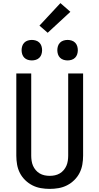

<svg xmlns="http://www.w3.org/2000/svg" viewBox="-20 -1208 640 1236"><path d="M300 8Q271 8 242.5 3Q214 -2 188.5 -15Q163 -28 142 -48.5Q121 -69 108 -94.5Q95 -120 90 -148.5Q85 -177 85 -206V-735H181V-206Q181 -190 183.5 -173Q186 -156 192.5 -141Q199 -126 210 -113Q221 -100 235.5 -91.5Q250 -83 266.5 -79.5Q283 -76 300 -76Q317 -76 333.5 -79.5Q350 -83 364.5 -91.5Q379 -100 390 -113Q401 -126 407.5 -141Q414 -156 416.5 -173Q419 -190 419 -206V-735H515V-206Q515 -177 510 -148.5Q505 -120 492 -94.5Q479 -69 458 -48.5Q437 -28 411.5 -15Q386 -2 357.5 3Q329 8 300 8ZM415 -819Q402 -819 389 -823Q376 -827 366.5 -836.5Q357 -846 353 -859Q349 -872 349 -885Q349 -898 353 -911Q357 -924 366.5 -933.5Q376 -943 389 -947Q402 -951 415 -951Q428 -951 441 -947Q454 -943 463.5 -933.5Q473 -924 477 -911Q481 -898 481 -885Q481 -872 477 -859Q473 -846 463.5 -836.5Q454 -827 441 -823Q428 -819 415 -819ZM185 -819Q172 -819 159 -823Q146 -827 136.5 -836.5Q127 -846 123 -859Q119 -872 119 -885Q119 -898 123 -911Q127 -924 136.5 -933.5Q146 -943 159 -947Q172 -951 185 -951Q198 -951 211 -947Q224 -943 233.5 -933.5Q243 -924 247 -911Q251 -898 251 -885Q251 -872 247 -859Q243 -846 233.5 -836.5Q224 -827 211 -823Q198 -819 185 -819ZM287 -997 234 -1043 369 -1188 433 -1132Z"/></svg>

Font: Iosevka Fixed Curly Md Ex
Style: Regular
Weight: 500
Width: 7
Monospace: yes
Designer: Belleve Invis
Foundry: Belleve Invis
Version: Version 30.1.2